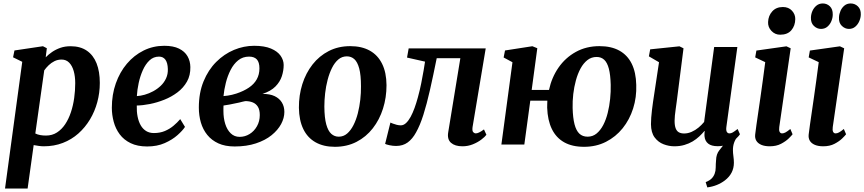

<svg xmlns="http://www.w3.org/2000/svg" viewBox="-20 -835 4992 1109"><path d="M9 254 108.5 -478 55.5 -504 63.5 -543.5 228 -568 250.5 -556.5 244 -504Q260 -520.5 281.2 -535Q302.5 -549.5 329 -558.8Q355.5 -568 387.5 -568Q444 -568 481.5 -542.2Q519 -516.5 537.8 -469.2Q556.5 -422 556.5 -356Q556.5 -299 542 -245.2Q527.5 -191.5 499.8 -145.2Q472 -99 432.8 -64Q393.5 -29 343 -9.5Q292.5 10 233 10Q219 10 204 7.8Q189 5.5 174.5 3L139.5 254ZM184 -64Q197 -57.5 212.2 -54.8Q227.5 -52 245.5 -52Q281.5 -52 309 -69.8Q336.5 -87.5 356.5 -117.5Q376.5 -147.5 389.5 -186.5Q402.5 -225.5 408.5 -268.8Q414.5 -312 414.5 -354.5Q414.5 -393.5 405.8 -424.5Q397 -455.5 379.5 -473.2Q362 -491 335.5 -491Q313.5 -491 294.8 -481.8Q276 -472.5 261.2 -458.2Q246.5 -444 235.5 -428.5Z M1048.5 -102Q1035 -81 1005.2 -54.5Q975.5 -28 931.5 -8.5Q887.5 11 830 11Q774 11 734.8 -8Q695.5 -27 671.5 -59.2Q647.5 -91.5 636.8 -131.5Q626 -171.5 626 -212.5Q626 -288.5 649 -353.5Q672 -418.5 713 -467Q754 -515.5 809.2 -543Q864.5 -570.5 929 -570.5Q981 -570.5 1014 -554.2Q1047 -538 1063 -510.2Q1079 -482.5 1079.5 -448Q1080.5 -400 1060 -363.8Q1039.5 -327.5 1005 -301.5Q970.5 -275.5 929 -259Q887.5 -242.5 845.8 -234.2Q804 -226 770 -225.5Q769 -190.5 774.8 -161.5Q780.5 -132.5 792.8 -111.2Q805 -90 824 -78.2Q843 -66.5 869 -66.5Q904 -66.5 932 -78.2Q960 -90 982 -108.5Q1004 -127 1021 -147ZM898.5 -508Q866.5 -508 843.5 -486.2Q820.5 -464.5 805 -429.8Q789.5 -395 781 -355.5Q772.5 -316 770.5 -280Q791.5 -281 816.2 -288Q841 -295 865 -308Q889 -321 908.5 -339.5Q928 -358 939.2 -382.5Q950.5 -407 949.5 -436.5Q948.5 -472 935.5 -490Q922.5 -508 898.5 -508Z M1335.5 11Q1280.5 11 1241.5 -6.8Q1202.5 -24.5 1177.2 -55.8Q1152 -87 1140.2 -127.5Q1128.5 -168 1128.5 -213.5Q1128.5 -299 1155.8 -365.2Q1183 -431.5 1228.8 -477.2Q1274.5 -523 1331.5 -546.8Q1388.5 -570.5 1448 -570.5Q1507.5 -570.5 1545.2 -554.5Q1583 -538.5 1600.8 -513Q1618.5 -487.5 1618.5 -459.5Q1618.5 -427.5 1608 -395Q1597.5 -362.5 1571 -335.5Q1544.5 -308.5 1496 -292.5Q1538.5 -293 1566.2 -279.8Q1594 -266.5 1608.2 -243Q1622.5 -219.5 1622.5 -188.5Q1622.5 -153.5 1603.8 -118.5Q1585 -83.5 1548.5 -54Q1512 -24.5 1458.2 -6.8Q1404.5 11 1335.5 11ZM1364.5 -44.5Q1395 -44.5 1421.5 -60.8Q1448 -77 1464.2 -105.8Q1480.5 -134.5 1480.5 -170.5Q1480.5 -201 1469.5 -218.5Q1458.5 -236 1439.8 -243.5Q1421 -251 1397 -251Q1390 -250 1380.8 -247.5Q1371.5 -245 1361 -242.5Q1350.5 -240 1339 -238Q1323 -234.5 1306.2 -231.2Q1289.5 -228 1271 -225.5Q1270.5 -217.5 1270.5 -209.5Q1270.5 -201.5 1270.5 -194Q1270.5 -153 1281 -119.2Q1291.5 -85.5 1312.5 -65Q1333.5 -44.5 1364.5 -44.5ZM1271 -280Q1284 -281 1296 -282.8Q1308 -284.5 1320 -287.5Q1332 -290.5 1345 -294.5Q1387.5 -308.5 1417.5 -328.8Q1447.5 -349 1463 -376.8Q1478.5 -404.5 1478.5 -440Q1478.5 -475.5 1463.5 -491.8Q1448.5 -508 1418.5 -508Q1382.5 -508 1356 -486.8Q1329.5 -465.5 1312 -431Q1294.5 -396.5 1284.5 -356.8Q1274.5 -317 1271 -280Z M2003 -568.5Q2069.5 -568.5 2116 -542.5Q2162.5 -516.5 2187.2 -466.2Q2212 -416 2212.5 -343Q2212.5 -271.5 2192.2 -207.5Q2172 -143.5 2133.2 -93.8Q2094.5 -44 2039 -15.5Q1983.5 13 1914 13Q1849 13 1802.5 -13.2Q1756 -39.5 1731.8 -89.8Q1707.5 -140 1706.5 -212.5Q1706 -284.5 1726.2 -348.8Q1746.5 -413 1785.2 -462.5Q1824 -512 1879 -540.2Q1934 -568.5 2003 -568.5ZM1983.5 -509.5Q1955.5 -509.5 1934.2 -491.5Q1913 -473.5 1897.8 -443Q1882.5 -412.5 1872.5 -374.5Q1862.5 -336.5 1858 -296.5Q1853.5 -256.5 1853.5 -219.5Q1854 -154.5 1864.5 -116.5Q1875 -78.5 1893.5 -62Q1912 -45.5 1936.5 -45.5Q1964 -45.5 1985 -63.5Q2006 -81.5 2021.5 -112Q2037 -142.5 2046.8 -180.5Q2056.5 -218.5 2061 -258.8Q2065.5 -299 2065 -336.5Q2065 -402 2054.8 -439.8Q2044.5 -477.5 2026.5 -493.5Q2008.5 -509.5 1983.5 -509.5Z M2709.5 -101Q2706.5 -78.5 2713.5 -71.5Q2720.5 -64.5 2727.5 -64.5Q2736 -64.5 2747.2 -69.8Q2758.5 -75 2775.5 -87.5L2789.5 -56.5Q2781 -44.5 2760.2 -28.8Q2739.5 -13 2711.2 -1.5Q2683 10 2651 10Q2608 10 2585 -10.2Q2562 -30.5 2569 -71.5L2639 -499H2502.5Q2482 -397 2463.5 -315.2Q2445 -233.5 2425.5 -172Q2406 -110.5 2383 -70Q2362.5 -32.5 2334.8 -12.2Q2307 8 2268 8Q2249 8 2229.5 3.8Q2210 -0.5 2204.5 -4L2235 -127Q2239 -125 2249 -121.2Q2259 -117.5 2271.2 -114.2Q2283.5 -111 2295 -111Q2311 -111 2325.2 -124.2Q2339.5 -137.5 2351.8 -160Q2364 -182.5 2374.5 -211.5Q2385 -240.5 2393.5 -272Q2405 -313.5 2413.2 -354.8Q2421.5 -396 2427 -429Q2432.5 -462 2435 -479L2331 -502.5L2340.5 -555.5H2785.5Z M3051 -315.5H3151Q3166.5 -387.5 3206.2 -444.8Q3246 -502 3306.2 -535.2Q3366.5 -568.5 3442.5 -568.5Q3510.5 -568.5 3557.2 -542.8Q3604 -517 3628.8 -467Q3653.5 -417 3655 -344.5Q3657.5 -273 3637 -208.5Q3616.5 -144 3576.5 -94.2Q3536.5 -44.5 3480 -15.8Q3423.5 13 3353.5 13Q3285 13 3238.5 -13.2Q3192 -39.5 3167.5 -90Q3143 -140.5 3140.5 -212.5Q3140.5 -222.5 3140.8 -233Q3141 -243.5 3141.5 -253.5H3043L3008.5 0H2876L2940 -475.5L2889 -503L2897 -543.5L3055 -568L3083.5 -556.5ZM3426 -506Q3396 -506 3373 -488Q3350 -470 3333.5 -439.8Q3317 -409.5 3306.5 -371.2Q3296 -333 3291.2 -291.8Q3286.5 -250.5 3287.5 -211.5Q3289 -154 3298.5 -117.2Q3308 -80.5 3326.5 -63Q3345 -45.5 3374 -45.5Q3404 -45.5 3426.2 -64Q3448.5 -82.5 3464.5 -113.2Q3480.5 -144 3490.2 -183Q3500 -222 3504.2 -264Q3508.5 -306 3507.5 -345.5Q3506 -403 3496.8 -438.2Q3487.5 -473.5 3470 -489.8Q3452.5 -506 3426 -506Z M4065.5 247.5 4056 217Q4078.5 208 4090.2 196.2Q4102 184.5 4108 168Q4114 152.5 4114 132.5Q4114 112.5 4116 90.5Q4117 55 4134.8 33.2Q4152.5 11.5 4166 -6.5L4242 -49Q4227 -30.5 4220 -10.2Q4213 10 4213.5 34Q4213.5 48 4216.2 67.5Q4219 87 4219 105Q4219 136 4205.8 161.8Q4192.5 187.5 4167 207Q4146 223 4120.8 233.2Q4095.5 243.5 4065.5 247.5ZM3875.5 10Q3843.5 10 3812.8 -1.8Q3782 -13.5 3761.2 -41.2Q3740.5 -69 3740 -117.5Q3740 -135 3741.5 -155.8Q3743 -176.5 3745.8 -199.8Q3748.5 -223 3752 -246.8Q3755.5 -270.5 3759 -293L3786.5 -475.5L3728 -509.5L3735.5 -550L3904.5 -567.5L3928 -556L3894 -289Q3891.5 -267.5 3888.5 -246.2Q3885.5 -225 3882.8 -205Q3880 -185 3878.2 -167.8Q3876.5 -150.5 3876.5 -137.5Q3876.5 -109.5 3882.8 -93.5Q3889 -77.5 3901.2 -70.8Q3913.5 -64 3931.5 -64Q3953.5 -64 3975 -73.5Q3996.5 -83 4014.8 -98.2Q4033 -113.5 4047 -130.5L4105 -563.5H4239L4175.5 -101.5Q4173 -82 4178.2 -73.2Q4183.5 -64.5 4193.5 -64.5Q4202.5 -64.5 4212.2 -70Q4222 -75.5 4240.5 -90L4254 -59.5Q4249.5 -51.5 4232.5 -34.8Q4215.5 -18 4188.2 -4.2Q4161 9.5 4126 9.5Q4089 9.5 4070.5 -5.5Q4052 -20.5 4049.5 -46.5Q4049 -49 4049 -52.5Q4049 -56 4049 -60.2Q4049 -64.5 4049.5 -69Q4050 -73.5 4050.5 -77.5L4049 -78.5Q4035.5 -62.5 4018.8 -46.8Q4002 -31 3980.8 -18.2Q3959.5 -5.5 3933.2 2.2Q3907 10 3875.5 10Z M4426 10Q4397 10 4377.2 1.5Q4357.5 -7 4348.5 -22.2Q4339.5 -37.5 4342 -58.5Q4344.5 -81 4349.2 -113.5Q4354 -146 4359.8 -186.5Q4365.5 -227 4372.5 -274Q4379.5 -321 4386.2 -372Q4393 -423 4400 -476L4342 -503.5L4349 -543L4522.5 -567.5L4547 -556L4481 -101Q4478.5 -83 4483 -73.8Q4487.5 -64.5 4497.5 -64.5Q4506.5 -64.5 4517.2 -70.2Q4528 -76 4545 -90L4558 -59.5Q4552.5 -52 4535.8 -35.5Q4519 -19 4491.5 -4.5Q4464 10 4426 10ZM4486 -634.5Q4456.5 -634.5 4435.8 -656.5Q4415 -678.5 4416.5 -708Q4418 -744.5 4440.8 -769.5Q4463.5 -794.5 4502 -794.5Q4535 -794.5 4554.5 -773.2Q4574 -752 4573.5 -724.5Q4573 -686.5 4551 -660.5Q4529 -634.5 4486 -634.5Z M4735 10Q4706 10 4686.2 1.5Q4666.5 -7 4657.5 -22.2Q4648.5 -37.5 4651 -58.5Q4653.5 -81 4658.2 -113.5Q4663 -146 4668.8 -186.5Q4674.5 -227 4681.5 -274Q4688.5 -321 4695.2 -372Q4702 -423 4709 -476L4651 -503.5L4658 -543L4831.5 -567.5L4856 -556L4790 -101Q4787.5 -83 4792 -73.8Q4796.5 -64.5 4806.5 -64.5Q4815.5 -64.5 4826.2 -70.2Q4837 -76 4854 -90L4867 -59.5Q4861.5 -52 4844.8 -35.5Q4828 -19 4800.5 -4.5Q4773 10 4735 10ZM4722 -668Q4699 -668 4680.8 -685.5Q4662.5 -703 4664 -735Q4665 -755 4673.2 -773Q4681.5 -791 4696.5 -803Q4711.5 -815 4732.5 -815Q4756.5 -815 4773.5 -798.5Q4790.5 -782 4790 -751Q4790 -732 4782 -712.8Q4774 -693.5 4759 -680.8Q4744 -668 4722 -668ZM4883.5 -668Q4860.5 -668 4842.2 -685.8Q4824 -703.5 4826 -735.5Q4827 -754.5 4835 -772.8Q4843 -791 4857.8 -803Q4872.5 -815 4893.5 -815Q4918 -815 4935.5 -798Q4953 -781 4952 -750.5Q4951.5 -731.5 4943.2 -712.5Q4935 -693.5 4920 -680.8Q4905 -668 4883.5 -668Z"/></svg>

Font: Merriweather
Style: Bold Italic
Weight: 700
Italic angle: -7.8°
Version: Version 2.101